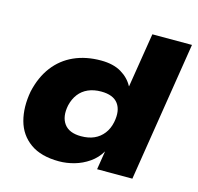

<svg xmlns="http://www.w3.org/2000/svg" viewBox="-104 -815 965 936"><g transform="rotate(15 378.0 -347.0)"><path d="M272 11Q181 11 126.5 -28Q72 -67 54 -133.5Q36 -200 51 -282Q68 -358 108 -410.5Q148 -463 208 -490Q268 -517 344 -517Q406 -517 446.5 -493Q487 -469 507 -431H508L552 -705H752L640 0H462L477 -94Q456 -58 422 -34.5Q388 -11 349 0Q310 11 272 11ZM344 -135Q382 -135 410 -147.5Q438 -160 457 -184.5Q476 -209 483 -243Q495 -303 470 -337Q445 -371 384 -371Q347 -371 318.5 -358.5Q290 -346 271.5 -322Q253 -298 245 -264Q233 -205 258.5 -170Q284 -135 344 -135Z"/></g></svg>

Font: Nunito Sans 7pt SemiExpanded Black
Style: Italic
Weight: 900
Width: 6
Italic angle: -9°
Designer: Vernon Adams
Foundry: Vernon Adams
Version: Version 3.101;gftools[0.9.27]